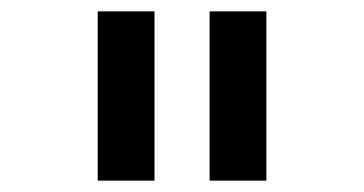

<svg xmlns="http://www.w3.org/2000/svg" viewBox="-20 -760 640 338"><path d="M152 -442V-740H252V-442ZM349 -442V-740H449V-442Z"/></svg>

Font: IBM Plaex Mono Medium
Style: Regular
Weight: 500
Designer: Mike Abbink, Paul van der Laan, Pieter van Rosmalen
Foundry: Bold Monday
Version: Version 2.003